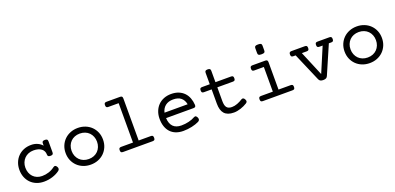

<svg xmlns="http://www.w3.org/2000/svg" viewBox="3 -1492 4790 2327"><g transform="rotate(-20 2398.5 -328.0)"><path d="M439 -288.6Q439 -310.5 430.2 -329.1Q421.4 -347.7 404.1 -361.1Q386.7 -374.5 361.3 -382.1Q335.9 -389.6 302.2 -389.6Q266.6 -389.6 236.6 -377.4Q206.5 -365.2 185.1 -343.3Q163.6 -321.3 151.4 -291.3Q139.2 -261.2 139.2 -225.6Q139.2 -189.9 150.4 -159.9Q161.6 -129.9 182.4 -107.9Q203.1 -85.9 232.4 -73.7Q261.7 -61.5 297.4 -61.5Q342.3 -61.5 384.3 -75.2Q426.3 -88.9 461.4 -115.7Q474.1 -125.5 485.4 -123Q496.6 -120.6 506.8 -103.5Q515.1 -90.3 513.9 -76.2Q512.7 -62 498.5 -51.8Q459 -22.5 406.2 -5.9Q353.5 10.7 297.4 10.7Q243.7 10.7 200.2 -7.1Q156.7 -24.9 126 -56.6Q95.2 -88.4 78.6 -131.6Q62 -174.8 62 -225.6Q62 -276.4 79.1 -319.6Q96.2 -362.8 127.2 -394.5Q158.2 -426.3 201.4 -444.1Q244.6 -461.9 297.4 -461.9Q341.8 -461.9 377.9 -446Q414.1 -430.2 439 -400.9V-430.2Q439 -447.3 447 -454.6Q455.1 -461.9 475.6 -461.9Q496.1 -461.9 504.2 -454.6Q512.2 -447.3 512.2 -430.2V-288.6Q512.2 -271.5 504.2 -264.2Q496.1 -256.8 475.6 -256.8Q455.1 -256.8 447 -264.2Q439 -271.5 439 -288.6Z M658.2 -225.6Q658.2 -277.3 676.5 -320.6Q694.8 -363.8 727.1 -395.3Q759.3 -426.8 803.5 -444.3Q847.7 -461.9 899.4 -461.9Q951.2 -461.9 995.4 -444.3Q1039.6 -426.8 1071.8 -395.3Q1104 -363.8 1122.3 -320.6Q1140.6 -277.3 1140.6 -225.6Q1140.6 -173.8 1122.3 -130.6Q1104 -87.4 1071.8 -55.9Q1039.6 -24.4 995.4 -6.8Q951.2 10.7 899.4 10.7Q847.7 10.7 803.5 -6.8Q759.3 -24.4 727.1 -55.9Q694.8 -87.4 676.5 -130.6Q658.2 -173.8 658.2 -225.6ZM735.4 -225.6Q735.4 -189.9 747.3 -159.9Q759.3 -129.9 780.8 -107.9Q802.2 -85.9 832.5 -73.7Q862.8 -61.5 899.4 -61.5Q936 -61.5 966.3 -73.7Q996.6 -85.9 1018.1 -107.9Q1039.6 -129.9 1051.5 -159.9Q1063.5 -189.9 1063.5 -225.6Q1063.5 -261.2 1051.5 -291.3Q1039.6 -321.3 1018.1 -343.3Q996.6 -365.2 966.3 -377.4Q936 -389.6 899.4 -389.6Q862.8 -389.6 832.5 -377.4Q802.2 -365.2 780.8 -343.3Q759.3 -321.3 747.3 -291.3Q735.4 -261.2 735.4 -225.6Z M1469.2 -574.2H1335.9Q1319.3 -574.2 1312.3 -581.5Q1305.2 -588.9 1305.2 -607.4Q1305.2 -626 1312.3 -633.3Q1319.3 -640.6 1335.9 -640.6H1511.7Q1528.3 -640.6 1535.4 -633.3Q1542.5 -626 1542.5 -607.4V-66.4H1699.2Q1715.8 -66.4 1722.9 -59.1Q1730 -51.8 1730 -33.2Q1730 -14.6 1722.9 -7.3Q1715.8 0 1699.2 0H1316.4Q1299.8 0 1292.7 -7.3Q1285.6 -14.6 1285.6 -33.2Q1285.6 -51.8 1292.7 -59.1Q1299.8 -66.4 1316.4 -66.4H1469.2Z M1947.3 -207.5Q1951.2 -133.8 1988 -96.9Q2024.9 -60.1 2093.3 -60.1Q2142.6 -60.1 2189 -71.3Q2235.4 -82.5 2269 -102.1Q2284.7 -110.8 2295.2 -103.5Q2305.7 -96.2 2312 -80.6Q2318.8 -64.9 2314.9 -52.5Q2311 -40 2294.9 -31.7Q2275.9 -22.5 2252.7 -14.6Q2229.5 -6.8 2203.4 -1.2Q2177.2 4.4 2149.4 7.6Q2121.6 10.7 2093.3 10.7Q2039.6 10.7 1998 -5.6Q1956.5 -22 1928.2 -52.5Q1899.9 -83 1885 -126.7Q1870.1 -170.4 1870.1 -225.6Q1870.1 -278.8 1887.5 -322.5Q1904.8 -366.2 1935.5 -397.2Q1966.3 -428.2 2009 -445.1Q2051.8 -461.9 2103 -461.9Q2157.2 -461.9 2198.7 -445.1Q2240.2 -428.2 2268.8 -398.4Q2297.4 -368.7 2313 -327.6Q2328.6 -286.6 2331.5 -237.8Q2331.5 -221.2 2324.5 -214.4Q2317.4 -207.5 2300.8 -207.5ZM2103 -391.1Q2042 -391.1 2003.2 -360.6Q1964.4 -330.1 1952.1 -275.9H2250.5Q2240.2 -331.1 2204.1 -361.1Q2168 -391.1 2103 -391.1Z M2585.4 -412.1V-558.6Q2585.4 -575.7 2593.5 -583Q2601.6 -590.3 2622.1 -590.3Q2642.6 -590.3 2650.6 -583Q2658.7 -575.7 2658.7 -558.6V-412.1H2859.4Q2876 -412.1 2883.1 -404.8Q2890.1 -397.5 2890.1 -378.9Q2890.1 -360.4 2883.1 -353Q2876 -345.7 2859.4 -345.7H2658.7V-168Q2658.7 -141.1 2663.1 -120.8Q2667.5 -100.6 2677.5 -87.2Q2687.5 -73.7 2704.1 -67.1Q2720.7 -60.5 2745.1 -60.5Q2779.3 -60.5 2815.4 -74.2Q2851.6 -87.9 2883.8 -108.9Q2895 -116.2 2906.5 -112.5Q2918 -108.9 2927.2 -91.3Q2936.5 -73.7 2933.1 -62.7Q2929.7 -51.8 2917.5 -43.9Q2898.9 -32.2 2877.7 -22.2Q2856.4 -12.2 2834 -4.9Q2811.5 2.4 2788.8 6.6Q2766.1 10.7 2745.1 10.7Q2702.6 10.7 2672.4 -0.5Q2642.1 -11.7 2622.8 -33.4Q2603.5 -55.2 2594.5 -87.4Q2585.4 -119.6 2585.4 -161.6V-345.7H2486.3Q2469.7 -345.7 2462.6 -353Q2455.6 -360.4 2455.6 -378.9Q2455.6 -397.5 2462.6 -404.8Q2469.7 -412.1 2486.3 -412.1Z M3272.9 -384.8H3149.4Q3132.8 -384.8 3125.7 -392.1Q3118.7 -399.4 3118.7 -418Q3118.7 -436.5 3125.7 -443.8Q3132.8 -451.2 3149.4 -451.2H3315.4Q3332 -451.2 3339.1 -443.8Q3346.2 -436.5 3346.2 -418V-66.4H3502.9Q3519.5 -66.4 3526.6 -59.1Q3533.7 -51.8 3533.7 -33.2Q3533.7 -14.6 3526.6 -7.3Q3519.5 0 3502.9 0H3120.1Q3103.5 0 3096.4 -7.3Q3089.4 -14.6 3089.4 -33.2Q3089.4 -51.8 3096.4 -59.1Q3103.5 -66.4 3120.1 -66.4H3272.9ZM3346.2 -570.3Q3346.2 -553.2 3336.9 -545.9Q3327.6 -538.6 3299.8 -538.6Q3272 -538.6 3262.7 -545.9Q3253.4 -553.2 3253.4 -570.3V-633.8Q3253.4 -650.9 3262.7 -658.2Q3272 -665.5 3299.8 -665.5Q3327.6 -665.5 3336.9 -658.2Q3346.2 -650.9 3346.2 -633.8Z M3652.8 -384.8Q3636.2 -384.8 3629.2 -392.1Q3622.1 -399.4 3622.1 -418Q3622.1 -436.5 3629.2 -443.8Q3636.2 -451.2 3652.8 -451.2H3825.7Q3842.3 -451.2 3849.4 -443.8Q3856.4 -436.5 3856.4 -418Q3856.4 -399.4 3849.4 -392.1Q3842.3 -384.8 3825.7 -384.8H3763.2L3896.5 -66.4L4031.2 -384.8H3988.8Q3972.2 -384.8 3965.1 -392.1Q3958 -399.4 3958 -418Q3958 -436.5 3965.1 -443.8Q3972.2 -451.2 3988.8 -451.2H4142.1Q4158.7 -451.2 4165.8 -443.8Q4172.9 -436.5 4172.9 -418Q4172.9 -399.4 4165.8 -392.1Q4158.7 -384.8 4142.1 -384.8H4111.3L3953.6 -21Q3946.8 -4.4 3933.6 3.2Q3920.4 10.7 3896 10.7Q3871.6 10.7 3858.9 2.9Q3846.2 -4.9 3839.4 -21L3683.1 -384.8Z M4255.9 -225.6Q4255.9 -277.3 4274.2 -320.6Q4292.5 -363.8 4324.7 -395.3Q4356.9 -426.8 4401.1 -444.3Q4445.3 -461.9 4497.1 -461.9Q4548.8 -461.9 4593 -444.3Q4637.2 -426.8 4669.4 -395.3Q4701.7 -363.8 4720 -320.6Q4738.3 -277.3 4738.3 -225.6Q4738.3 -173.8 4720 -130.6Q4701.7 -87.4 4669.4 -55.9Q4637.2 -24.4 4593 -6.8Q4548.8 10.7 4497.1 10.7Q4445.3 10.7 4401.1 -6.8Q4356.9 -24.4 4324.7 -55.9Q4292.5 -87.4 4274.2 -130.6Q4255.9 -173.8 4255.9 -225.6ZM4333 -225.6Q4333 -189.9 4345 -159.9Q4356.9 -129.9 4378.4 -107.9Q4399.9 -85.9 4430.2 -73.7Q4460.4 -61.5 4497.1 -61.5Q4533.7 -61.5 4564 -73.7Q4594.2 -85.9 4615.7 -107.9Q4637.2 -129.9 4649.2 -159.9Q4661.1 -189.9 4661.1 -225.6Q4661.1 -261.2 4649.2 -291.3Q4637.2 -321.3 4615.7 -343.3Q4594.2 -365.2 4564 -377.4Q4533.7 -389.6 4497.1 -389.6Q4460.4 -389.6 4430.2 -377.4Q4399.9 -365.2 4378.4 -343.3Q4356.9 -321.3 4345 -291.3Q4333 -261.2 4333 -225.6Z"/></g></svg>

Font: Courier Prime
Style: Regular
Weight: 400
Designer: Alan Dague-Greene
Foundry: Quote-Unquote Apps
Version: Version 1.203